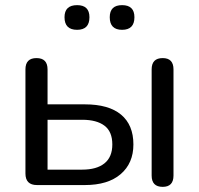

<svg xmlns="http://www.w3.org/2000/svg" viewBox="-20 -720 774 747"><path d="M124 0Q79 0 79 -45V-450Q79 -494 122 -494Q165 -494 165 -450V-314H310Q403 -314 451 -274Q499 -234 499 -158Q499 -85 449.5 -42.5Q400 0 310 0ZM165 -60H300Q356 -60 386.5 -84.5Q417 -109 417 -158Q417 -208 386.5 -231Q356 -254 300 -254H165ZM613 7Q570 7 570 -37V-450Q570 -494 613 -494Q655 -494 655 -450V-37Q655 7 613 7ZM455 -604Q407 -604 407 -653Q407 -700 455 -700Q503 -700 503 -653Q503 -604 455 -604ZM280 -604Q231 -604 231 -653Q231 -700 280 -700Q328 -700 328 -653Q328 -604 280 -604Z"/></svg>

Font: Chiron GoRound TC N
Style: Regular
Weight: 350
Designer: Ryoko NISHIZUKA 西塚涼子 (kana, bopomofo & ideographs); Paul D. Hunt (Latin, Greek & Cyrillic); Sandoll Communications 산돌커뮤니
Foundry: Adobe
Version: Version 1.000;hotconv 1.1.1;makeotfexe 2.6.0